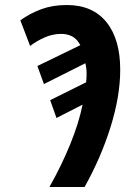

<svg xmlns="http://www.w3.org/2000/svg" viewBox="-20 -745 514 765"><path d="M177 0Q225 -85 259.5 -169.5Q294 -254 309 -328L205 -275L180 -346L323 -417Q324 -425 324.5 -433Q325 -441 325 -449Q325 -475 320 -493L155 -410L129 -482L300 -565Q287 -590 267.5 -600Q248 -610 224 -610Q191 -610 159.5 -596.5Q128 -583 100 -562L61 -664Q100 -692 145 -708.5Q190 -725 246 -725Q349 -725 404 -657Q459 -589 459 -467Q459 -363 421 -240.5Q383 -118 317 0Z"/></svg>

Font: Noto Sans Condensed
Style: Bold Italic
Weight: 700
Width: 3
Italic angle: -12°
Designer: Monotype Design Team
Foundry: Monotype Imaging Inc.
Version: Version 2.013; ttfautohint (v1.8.4.7-5d5b)